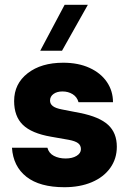

<svg xmlns="http://www.w3.org/2000/svg" viewBox="-20 -772 538 802"><path d="M452 -345H308Q302 -367 283.5 -378.5Q265 -390 241 -390Q218 -390 203.5 -379.5Q189 -369 189 -352Q189 -338 200.5 -329Q212 -320 238 -315L315 -300Q395 -284 431.5 -250.5Q468 -217 468 -159Q468 -109 440.5 -70.5Q413 -32 363.5 -11Q314 10 249 10Q146 10 90.5 -33.5Q35 -77 30 -155H178Q184 -132 205 -121Q226 -110 254 -110Q282 -110 300 -121Q318 -132 318 -149Q318 -165 306 -174Q294 -183 267 -188L193 -201Q112 -215 75.5 -250.5Q39 -286 39 -350Q39 -422 95.5 -466Q152 -510 244 -510Q307 -510 354 -488.5Q401 -467 426.5 -429.5Q452 -392 452 -345ZM250 -752H347L239 -560H148Z"/></svg>

Font: Goli Bold
Style: Regular
Weight: 700
Designer: jaikishan Patel
Foundry: MagicType
Version: Version 1.000